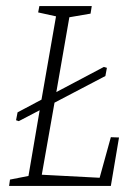

<svg xmlns="http://www.w3.org/2000/svg" viewBox="-20 -614 444 634"><path d="M373 -160 346 0H10L13 -21L74 -33L111 -250L42 -214L33 -217L38 -243L117 -285L165 -560L106 -573L110 -594H283L279 -569L209 -557L166 -310L323 -393L333 -390L328 -363L160 -275L118 -37L309 -27L346 -161Z"/></svg>

Font: Grenze ExtraLight
Style: Italic
Weight: 275
Italic angle: -10°
Designer: Renata Polastri
Foundry: Omnibus-Type
Version: Version 1.002; ttfautohint (v1.8)